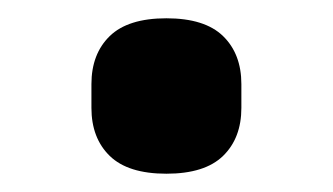

<svg xmlns="http://www.w3.org/2000/svg" viewBox="-20 -409 364 210"><path d="M162 -219Q120 -219 100 -238.5Q80 -258 80 -291V-317Q80 -350 100 -369.5Q120 -389 162 -389Q204 -389 224 -369.5Q244 -350 244 -317V-291Q244 -258 224 -238.5Q204 -219 162 -219Z"/></svg>

Font: IBM Plex Sans Cond
Style: Bold
Weight: 700
Width: 3
Designer: Mike Abbink, Paul van der Laan, Pieter van Rosmalen
Foundry: Bold Monday
Version: Version 1.3